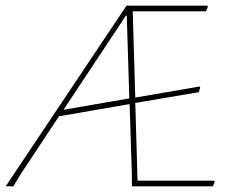

<svg xmlns="http://www.w3.org/2000/svg" viewBox="-62 -657 826 677"><path d="M642 -352 644 -349 639 -332 415 -294 423 -20H694L695 -16L689 0H403V-43L395 -290L146 -247L11 -43L-15 0H-42L384 -637H669L671 -633L664 -617H406L415 -313ZM382 -602 162 -270 394 -310 385 -602Z"/></svg>

Font: Alegreya Sans SC Thin
Style: Italic
Weight: 100
Italic angle: -7°
Designer: Juan Pablo del Peral
Foundry: Huerta Tipografica
Version: Version 2.007